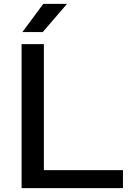

<svg xmlns="http://www.w3.org/2000/svg" viewBox="-20 -967 661 987"><path d="M91 0V-740H205.5V-92.5H612V0ZM95 -802 202.5 -947H324.5L199.5 -802Z"/></svg>

Font: Encode Sans Exp Md
Style: Regular
Weight: 500
Width: 7
Designer: Multiple Designers
Foundry: Impallari Type
Version: Version 3.002; ttfautohint (v1.8.3) -l 8 -r 50 -G 200 -x 14 